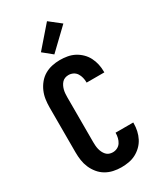

<svg xmlns="http://www.w3.org/2000/svg" viewBox="-242 -1072 985 1165"><g transform="rotate(-30 250.0 -489.0)"><path d="M247 8Q219 8 191.5 2Q164 -4 140 -18Q116 -32 98 -54Q80 -76 69 -101.5Q58 -127 54 -154.5Q50 -182 50 -210V-525Q50 -553 54 -580.5Q58 -608 69 -633.5Q80 -659 98 -681Q116 -703 140 -717Q164 -731 191.5 -737Q219 -743 247 -743Q273 -743 299 -738.5Q325 -734 348 -722Q371 -710 390 -691.5Q409 -673 421 -649.5Q433 -626 438.5 -600.5Q444 -575 444 -549V-543H320V-546Q320 -562 316 -578.5Q312 -595 303 -609Q294 -623 279 -630.5Q264 -638 247 -638Q234 -638 222 -633.5Q210 -629 201.5 -619.5Q193 -610 187.5 -598.5Q182 -587 179 -575Q176 -563 175 -550Q174 -537 174 -525V-210Q174 -198 175 -185Q176 -172 179 -160Q182 -148 187.5 -136.5Q193 -125 201.5 -115.5Q210 -106 222 -101.5Q234 -97 247 -97Q264 -97 279 -104.5Q294 -112 303 -126Q312 -140 316 -156.5Q320 -173 320 -189V-192H444V-186Q444 -160 438.5 -134.5Q433 -109 421 -85.5Q409 -62 390 -43.5Q371 -25 348 -13Q325 -1 299 3.5Q273 8 247 8ZM236 -789 172 -841 298 -986 377 -924Z"/></g></svg>

Font: Iosevka Extrabold
Style: Regular
Weight: 800
Monospace: yes
Designer: Belleve Invis
Foundry: Belleve Invis
Version: Version 32.5.0; ttfautohint (v1.8.4)